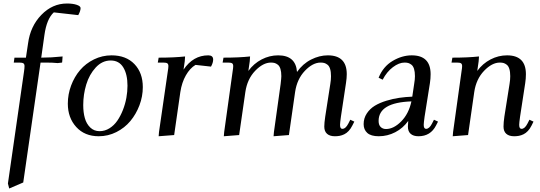

<svg xmlns="http://www.w3.org/2000/svg" viewBox="-20 -766 3065 1089"><path d="M24.9 274.9 116.2 -359.9Q119.1 -379.4 119.1 -391.1Q119.1 -402.8 112.3 -407Q105.5 -411.1 87.9 -411.1H58.1L62 -439H127L139.2 -520Q151.9 -616.7 214.4 -681.4Q276.9 -746.1 359.9 -746.1Q392.6 -746.1 414.8 -738.8Q437 -731.4 437 -720.2Q437 -703.6 423.8 -680.2L285.2 -695.8Q244.6 -658.7 231.9 -566.9L213.9 -439Q270 -439 335 -445.8L333 -418L332 -411.1L307.1 -408.2Q280.3 -411.1 237.8 -411.1H210L111.8 269L32.2 303.2Z M364.7 -178.2Q364.7 -231 383.3 -280.8Q401.9 -330.6 434.1 -368.4Q466.3 -406.2 513.2 -429.2Q560.1 -452.1 612.8 -452.1Q694.8 -452.1 742.4 -402.6Q790 -353 790 -272Q790 -219.2 771 -168.9Q752 -118.7 719.5 -79.6Q687 -40.5 639.9 -16.8Q592.8 6.8 540 6.8Q460 6.8 412.4 -45.7Q364.7 -98.1 364.7 -178.2ZM452.1 -169.9Q452.1 -128.4 461.2 -96.2Q470.2 -64 491.7 -43Q513.2 -22 544.9 -22Q574.7 -22 600.8 -38.3Q627 -54.7 645.3 -81.3Q663.6 -107.9 677 -141.8Q690.4 -175.8 696.8 -211.2Q703.1 -246.6 703.1 -279.8Q703.1 -344.7 679.2 -383.8Q655.3 -422.9 607.9 -422.9Q559.6 -422.9 522.9 -383.1Q486.3 -343.3 469.2 -286.6Q452.1 -230 452.1 -169.9Z M875 -411.1 879.9 -439Q966.3 -439 1029.8 -445.8L1027.8 -418L1021 -371.1Q1075.7 -452.1 1161.1 -452.1Q1189 -452.1 1189 -428.2Q1189 -410.2 1176.8 -388.2L1088.9 -397.9Q1057.1 -378.9 1034.2 -338.6Q1011.2 -298.3 1002.9 -244.1L967.8 0L879.9 6.8L881.8 -17.1L932.1 -363.8Q935.1 -380.9 935.1 -391.1Q935.1 -402.8 928.7 -407Q922.4 -411.1 904.8 -411.1Z M1242.7 -411.1 1247.6 -439Q1335 -439 1398.4 -445.8L1396.5 -418L1388.7 -363.8Q1419.4 -405.8 1464.1 -429Q1508.8 -452.1 1557.6 -452.1Q1657.7 -452.1 1664.6 -357.9Q1697.3 -404.3 1744.4 -428.2Q1791.5 -452.1 1839.4 -452.1Q1946.8 -452.1 1946.8 -345.2Q1946.8 -323.2 1942.4 -294.9L1913.6 -104Q1908.7 -68.8 1908.7 -58.1Q1908.7 -35.2 1921.4 -35.2Q1940.4 -35.2 1955.6 -64.9L1966.8 -86.9L1989.7 -76.2L1978.5 -54.2Q1969.2 -35.6 1957.5 -23.2Q1945.8 -10.7 1932.6 -4.4Q1919.4 2 1906.7 4.4Q1894 6.8 1879.4 6.8Q1850.6 6.8 1835 -7.1Q1819.3 -21 1819.3 -47.9Q1819.3 -68.4 1824.7 -105L1853.5 -290Q1857.4 -313 1857.4 -334Q1857.4 -358.9 1852.3 -375.2Q1847.2 -391.6 1837.6 -398.9Q1828.1 -406.2 1819.3 -408.7Q1810.5 -411.1 1798.3 -411.1Q1753.9 -411.1 1709.2 -364.3Q1664.6 -317.4 1653.8 -244.1L1618.7 0L1531.7 6.8L1533.7 -17.1L1571.8 -290Q1575.7 -324.2 1575.7 -334Q1575.7 -358.9 1570.6 -375.2Q1565.4 -391.6 1555.9 -398.9Q1546.4 -406.2 1537.6 -408.7Q1528.8 -411.1 1516.6 -411.1Q1472.2 -411.1 1427.2 -364.3Q1382.3 -317.4 1371.6 -244.1L1336.4 0L1249.5 6.8L1251.5 -17.1L1299.8 -363.8Q1302.7 -380.9 1302.7 -391.1Q1302.7 -402.8 1296.4 -407Q1290 -411.1 1272.5 -411.1Z M2042.5 -62Q2042.5 -95.2 2060.3 -122.3Q2078.1 -149.4 2106 -166.3Q2133.8 -183.1 2171.4 -194.6Q2209 -206.1 2244.9 -211.2Q2280.8 -216.3 2318.4 -217.8L2329.1 -290Q2333.5 -315.4 2333.5 -334Q2333.5 -358.9 2328.4 -375.2Q2323.2 -391.6 2313.7 -398.9Q2304.2 -406.2 2295.4 -408.7Q2286.6 -411.1 2274.4 -411.1Q2243.2 -411.1 2208.5 -385Q2173.8 -358.9 2150.4 -314L2127.4 -325.2Q2153.3 -388.7 2206.8 -420.4Q2260.3 -452.1 2315.4 -452.1Q2422.4 -452.1 2422.4 -345.2Q2422.4 -320.3 2418.5 -294.9L2388.2 -104Q2383.3 -68.8 2383.3 -58.1Q2383.3 -35.2 2396.5 -35.2Q2415 -35.2 2430.2 -64.9L2441.4 -86.9L2464.4 -76.2L2453.1 -54.2Q2421.9 6.8 2353.5 6.8Q2324.7 6.8 2309.1 -7.1Q2293.5 -21 2293.5 -47.9Q2293.5 -60.5 2295.4 -80.1Q2266.1 -39.1 2221.9 -16.1Q2177.7 6.8 2128.4 6.8Q2084 6.8 2063.2 -12Q2042.5 -30.8 2042.5 -62ZM2127.4 -80.1Q2127.4 -57.1 2139.2 -45.7Q2150.9 -34.2 2169.4 -34.2Q2212.9 -34.2 2255.6 -77.4Q2298.3 -120.6 2313.5 -190.9Q2127.4 -184.6 2127.4 -80.1Z M2541 -411.1 2545.9 -439Q2633.3 -439 2696.8 -445.8L2694.8 -418L2687 -363.8Q2717.8 -405.8 2762.5 -429Q2807.1 -452.1 2856 -452.1Q2962.9 -452.1 2962.9 -345.2Q2962.9 -320.3 2959 -294.9L2929.7 -104Q2924.8 -68.8 2924.8 -58.1Q2924.8 -35.2 2938 -35.2Q2956.5 -35.2 2971.7 -64.9L2982.9 -86.9L3005.9 -76.2L2995.1 -54.2Q2985.8 -35.6 2974.1 -23.2Q2962.4 -10.7 2949.2 -4.4Q2936 2 2923.3 4.4Q2910.6 6.8 2896 6.8Q2867.2 6.8 2851.6 -7.1Q2835.9 -21 2835.9 -47.9Q2835.9 -71.8 2840.8 -105L2870.1 -290Q2874 -313 2874 -334Q2874 -358.9 2868.9 -375.2Q2863.8 -391.6 2854.2 -398.9Q2844.7 -406.2 2835.9 -408.7Q2827.1 -411.1 2814.9 -411.1Q2770.5 -411.1 2725.6 -364.3Q2680.7 -317.4 2669.9 -244.1L2634.8 0L2547.9 6.8L2549.8 -17.1L2598.1 -363.8Q2601.1 -380.9 2601.1 -391.1Q2601.1 -402.8 2594.7 -407Q2588.4 -411.1 2570.8 -411.1Z"/></svg>

Font: Dihjauti
Style: Bold Italic
Weight: 700
Italic angle: -9°
Designer: T. Christopher White
Version: Version 3.0.0